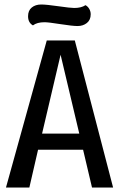

<svg xmlns="http://www.w3.org/2000/svg" viewBox="-20 -842 528 862"><path d="M363.8 -818.8Q374.5 -813 380.9 -801.8Q387.2 -790.5 387.2 -777.8Q387.2 -752.4 370.1 -738.8Q353 -725.1 328.1 -725.1Q306.2 -725.1 251.5 -733.6Q196.8 -742.2 180.2 -742.2Q146 -742.2 127.9 -728Q106 -740.2 106 -769Q106 -794.9 122.6 -808.3Q139.2 -821.8 165 -821.8Q188 -821.8 242.2 -814Q296.4 -806.2 313 -806.2Q345.2 -806.2 363.8 -818.8ZM487.8 0H393.1L353 -169.9H150.9L111.8 0H6.8L189.9 -660.2H315.9ZM335.9 -242.2 252 -596.2 168.9 -242.2Z"/></svg>

Font: Sansita Light
Style: Regular
Weight: 300
Designer: Pablo Cosgaya
Foundry: Omnibus-Type
Version: Version 1.006;hotconv 1.0.109;makeotfexe 2.5.65596